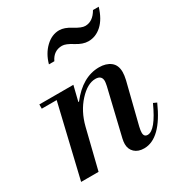

<svg xmlns="http://www.w3.org/2000/svg" viewBox="-175 -850 917 982"><g transform="rotate(-30 283.0 -359.0)"><path d="M39 -425V-450H240L218 -361H222Q300 -462 398 -462Q439 -462 465 -442Q491 -422 491 -381Q491 -362 485 -336L425 -97Q420 -76 420 -63Q420 -38 442 -38Q488 -38 546 -166L566 -157Q491 13 392 13Q357 13 336.5 -6Q316 -25 316 -56Q316 -69 320 -87L385 -359Q389 -379 389 -386Q389 -420 352 -420Q305 -420 256 -366.5Q207 -313 187 -234L129 0H26L127 -425ZM518 -731H552Q533 -668 498 -636Q463 -604 419 -604Q386 -604 348.5 -628Q311 -652 289 -652Q239 -652 216 -603H184Q199 -658 235.5 -693Q272 -728 316 -728Q346 -728 384 -704Q422 -680 444 -680Q489 -680 518 -731Z"/></g></svg>

Font: Libre Bodoni
Style: Italic
Weight: 400
Italic angle: -13°
Designer: Pablo Impallari, Rodrigo Fuenzalida
Foundry: Pablo Impallari, Rodrigo Fuenzalida
Version: Version 1.001